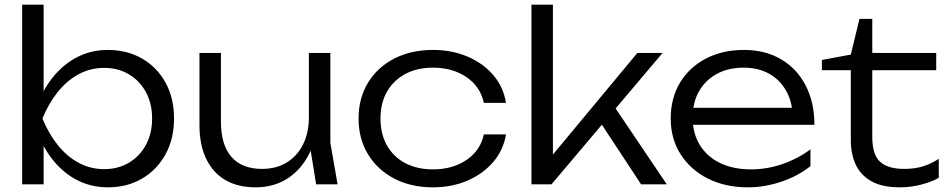

<svg xmlns="http://www.w3.org/2000/svg" viewBox="-20 -790 4068 823"><path d="M75 -770H167V-354L150 -325V-240L167 -201V0H75ZM122 -282Q144 -370 189.5 -436Q235 -502 299.5 -539Q364 -576 442 -576Q525 -576 589 -539Q653 -502 689.5 -436Q726 -370 726 -282Q726 -195 689.5 -128.5Q653 -62 589 -24.5Q525 13 442 13Q364 13 299.5 -24Q235 -61 189.5 -127.5Q144 -194 122 -282ZM632 -282Q632 -346 605.5 -395Q579 -444 532.5 -471.5Q486 -499 427 -499Q367 -499 316.5 -471.5Q266 -444 227 -395Q188 -346 162 -282Q188 -218 227 -169Q266 -120 316.5 -92.5Q367 -65 427 -65Q486 -65 532.5 -92.5Q579 -120 605.5 -169Q632 -218 632 -282Z M1076 13Q999 13 945.5 -18.5Q892 -50 863.5 -110Q835 -170 835 -254V-563H927V-269Q927 -169 972 -117.5Q1017 -66 1103 -66Q1164 -66 1209 -93.5Q1254 -121 1279 -171Q1304 -221 1304 -287L1340 -266Q1334 -181 1298.5 -118Q1263 -55 1206 -21Q1149 13 1076 13ZM1335 0 1304 -192V-563H1396V-178L1427 0Z M2149 -214Q2138 -147 2094.5 -96Q2051 -45 1984 -16Q1917 13 1836 13Q1742 13 1670 -24.5Q1598 -62 1557.5 -128.5Q1517 -195 1517 -282Q1517 -369 1557.5 -435.5Q1598 -502 1670 -539Q1742 -576 1836 -576Q1917 -576 1984 -547.5Q2051 -519 2094.5 -468Q2138 -417 2149 -349H2054Q2039 -419 1979.5 -459.5Q1920 -500 1836 -500Q1768 -500 1717.5 -473Q1667 -446 1639 -397.5Q1611 -349 1611 -282Q1611 -215 1639 -166Q1667 -117 1717.5 -90.5Q1768 -64 1836 -64Q1921 -64 1980.5 -105Q2040 -146 2054 -214Z M2350 -85 2323 -95 2712 -563H2820L2344 0H2258V-770H2350ZM2543 -281 2602 -350 2838 0H2728Z M3186 13Q3089 13 3014.5 -24.5Q2940 -62 2897.5 -128.5Q2855 -195 2855 -282Q2855 -370 2895 -436Q2935 -502 3006 -539Q3077 -576 3169 -576Q3260 -576 3328 -536Q3396 -496 3433.5 -423.5Q3471 -351 3471 -255H2925V-328H3432L3378 -295Q3375 -358 3348 -404Q3321 -450 3275 -475Q3229 -500 3168 -500Q3102 -500 3053 -473.5Q3004 -447 2976.5 -399Q2949 -351 2949 -286Q2949 -218 2980 -168Q3011 -118 3067 -91Q3123 -64 3199 -64Q3268 -64 3334.5 -87Q3401 -110 3454 -150V-78Q3402 -36 3330 -11.5Q3258 13 3186 13Z M3503 -489V-533L3627 -556L3664 -709H3719V-563H3993V-489H3719V-203Q3719 -127 3752.5 -96.5Q3786 -66 3856 -66Q3902 -66 3936.5 -77Q3971 -88 4004 -109V-28Q3980 -13 3933.5 0Q3887 13 3837 13Q3761 13 3714.5 -13.5Q3668 -40 3647.5 -85.5Q3627 -131 3627 -189V-489Z"/></svg>

Font: Unbounded Light
Style: Regular
Weight: 300
Designer: Luke Prowse, Jean-Baptiste Morizot, Fátima Lázaro, Florian Runge
Foundry: NaN
Version: Version 1.700